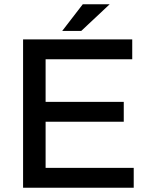

<svg xmlns="http://www.w3.org/2000/svg" viewBox="-20 -886 695 906"><path d="M88.9 0V-700H604V-606.2H195.2V-405.2H564V-311.5H195.2V-93.8H611V0ZM273.5 -740 370.7 -866H497.7L363.3 -740Z"/></svg>

Font: REM Medium
Style: Regular
Weight: 500
Designer: Octavio Pardo
Foundry: Ashler Design
Version: Version 1.005;gftools[0.9.28]